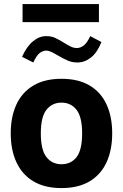

<svg xmlns="http://www.w3.org/2000/svg" viewBox="-20 -935 614 960"><path d="M474.6 -914.6H92.8V-824.2H474.6ZM90.3 -650.9 146.5 -622.6Q164.1 -660.6 180.4 -671.4Q196.8 -682.1 211.4 -682.1Q222.2 -682.1 235.8 -675.8Q249.5 -669.4 266.6 -659.2Q300.3 -639.6 321.3 -631.1Q342.3 -622.6 366.7 -622.6Q402.8 -622.6 434.1 -646.7Q465.3 -670.9 487.3 -724.6L431.2 -754.4Q414.6 -718.8 397.7 -706.8Q380.9 -694.8 364.3 -694.8Q349.1 -694.8 334.2 -701.9Q319.3 -709 300.8 -720.7Q274.9 -736.8 255.6 -745.6Q236.3 -754.4 210.9 -754.4Q175.8 -754.4 144.3 -728Q112.8 -701.7 90.3 -650.9ZM287.6 -421.9Q334.5 -421.9 362.5 -386.2Q390.6 -350.6 390.6 -268.1Q390.6 -185.5 363 -149.7Q335.4 -113.8 287.6 -113.8Q240.2 -113.8 212.2 -149.7Q184.1 -185.5 184.1 -268.1Q184.1 -350.6 212.4 -386.2Q240.7 -421.9 287.6 -421.9ZM287.6 -541Q203.1 -541 146.7 -507.3Q90.3 -473.6 62 -412.4Q33.7 -351.1 33.7 -268.1Q33.7 -185.1 62.3 -123.5Q90.8 -62 147.2 -28.3Q203.6 5.4 287.6 5.4Q371.6 5.4 428 -28.3Q484.4 -62 512.7 -123.5Q541 -185.1 541 -268.1Q541 -351.1 512.9 -412.4Q484.9 -473.6 428.5 -507.3Q372.1 -541 287.6 -541Z"/></svg>

Font: Estedad-FD-VF Thin
Style: Regular
Weight: 100
Designer: Amin Abedi
Version: Version 5.0